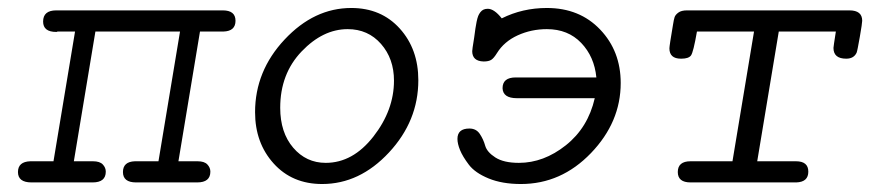

<svg xmlns="http://www.w3.org/2000/svg" viewBox="-20 -457 2180 481"><path d="M56 -53H114L168 -378H126Q126 -378 124 -378Q123 -377 121 -377Q88 -377 88 -403Q88 -431 121 -431H538Q570 -431 570 -405Q570 -379 540 -378H481L427 -53H475Q492 -53 499.5 -45Q507 -37 507 -27Q507 0 474 0H321Q288 0 288 -26Q288 -52 318 -53H377L431 -378H219L165 -53Q165 -53 213 -53Q230 -53 237.5 -45Q245 -37 245 -27Q245 0 212 0H59Q25 0 25 -26Q25 -52 56 -53Z M619 -176Q619 -279 693 -358Q767 -437 860 -437Q935 -437 981.5 -385.5Q1028 -334 1028 -256Q1028 -154 954.5 -75Q881 4 787 4Q712 4 665.5 -47.5Q619 -99 619 -176ZM682 -187Q682 -125 714.5 -87Q747 -49 796 -49Q864 -49 915.5 -115Q967 -181 967 -255Q967 -310 934.5 -347Q902 -384 851 -384Q789 -384 735.5 -328Q682 -272 682 -187Z M1126 -109Q1126 -135 1156 -135Q1173 -135 1182 -121.5Q1191 -108 1195.5 -92Q1200 -76 1221 -62.5Q1242 -49 1280 -49Q1342 -49 1397.5 -93Q1453 -137 1470 -211H1275Q1240 -211 1239 -236Q1239 -263 1272 -263H1474Q1469 -315 1436 -349.5Q1403 -384 1350 -384Q1311 -384 1277 -368.5Q1243 -353 1225 -324Q1217 -311 1210.5 -307Q1204 -303 1192 -303H1191Q1163 -304 1163 -329Q1163 -330 1163.5 -333Q1164 -336 1164 -338Q1166 -349 1168 -363.5Q1170 -378 1171 -385.5Q1172 -393 1174 -402.5Q1176 -412 1178 -417Q1180 -422 1183.5 -426.5Q1187 -431 1191.5 -433Q1196 -435 1202 -435Q1218 -435 1237 -411Q1289 -437 1350 -437Q1432 -437 1483.5 -383Q1535 -329 1535 -249Q1535 -151 1460.5 -73.5Q1386 4 1285 4Q1238 4 1204 -10Q1170 -24 1154.5 -44.5Q1139 -65 1132.5 -81Q1126 -97 1126 -109Z M1657 -336Q1657 -342 1666 -395Q1668 -408 1670 -414Q1672 -420 1679.5 -425.5Q1687 -431 1701 -431H2108Q2140 -431 2140 -405Q2140 -399 2134 -364.5Q2128 -330 2126 -325Q2119 -310 2100 -310Q2068 -310 2068 -337Q2068 -340 2074 -378H1931L1877 -53H1974Q2005 -53 2005 -27Q2005 -1 1975 0H1710Q1678 0 1678 -26Q1678 -53 1710 -53H1815L1869 -378H1726Q1717 -326 1711 -318Q1705 -310 1687 -310H1686Q1657 -310 1657 -336Z"/></svg>

Font: CMU Typewriter Text
Style: LightOblique
Weight: 200
Italic angle: -9.46001°
Version: Version 0.7.0